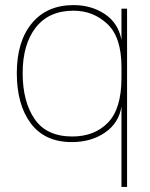

<svg xmlns="http://www.w3.org/2000/svg" viewBox="-20 -544 590 754"><path d="M457 190V-126Q447 -61 392.5 -23.5Q338 14 262 14Q156 14 101 -59.5Q46 -133 46 -257Q46 -381 105 -452.5Q164 -524 269 -524Q339 -524 392 -488.5Q445 -453 457 -387V-510H479V190ZM69 -257Q69 -145 116 -76.5Q163 -8 264 -8Q351 -8 404 -62.5Q457 -117 457 -238V-281Q457 -398 401.5 -450Q346 -502 269 -502Q172 -502 120.5 -436Q69 -370 69 -257Z"/></svg>

Font: Nacelle Thin
Style: Regular
Weight: 100
Designer: Sora Sagano
Foundry: Sora Sagano
Version: Version 1.000;FEAKit 1.0